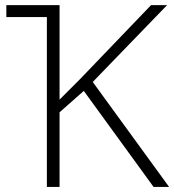

<svg xmlns="http://www.w3.org/2000/svg" viewBox="-20 -734 684 754"><path d="M644 0H583L309.1 -377L213.9 -293V0H164.1V-667H4.9V-713.9H213.9V-342.8L293 -421.9L573.2 -713.9H636.2L344.2 -412.1Z"/></svg>

Font: JBL Sans
Style: Light
Weight: 300
Version: Version 1.10